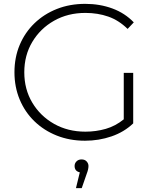

<svg xmlns="http://www.w3.org/2000/svg" viewBox="-20 -725 813 996"><path d="M421 5Q342 5 275 -21.5Q208 -48 158.5 -96Q109 -144 82 -209Q55 -274 55 -350Q55 -427 82 -491.5Q109 -556 158.5 -604Q208 -652 275 -678.5Q342 -705 422 -705Q498 -705 563 -681Q628 -657 674 -609L642 -575Q596 -620 541.5 -639Q487 -658 423 -658Q332 -658 260.5 -617.5Q189 -577 147.5 -507.5Q106 -438 106 -350Q106 -262 147.5 -192.5Q189 -123 260.5 -82.5Q332 -42 423 -42Q478 -42 528.5 -56.5Q579 -71 622 -106V-347H671V-85Q624 -40 558.5 -17.5Q493 5 421 5ZM374 251 394 169Q367 163 367 136Q367 122 377 112Q387 102 403 102Q420 102 429.5 112.5Q439 123 439 136Q439 153 430 176L404 251Z"/></svg>

Font: Montserrat Light
Style: Regular
Weight: 300
Designer: Julieta Ulanovsky
Foundry: Julieta Ulanovsky
Version: Version 9.000; ttfautohint (v1.8.4.7-5d5b)